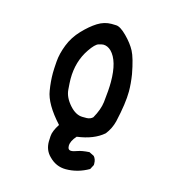

<svg xmlns="http://www.w3.org/2000/svg" viewBox="-94 -553 689 763"><g transform="rotate(15 250.0 -171.5)"><path d="M245 131Q205 131 176 101Q152 78 152 42Q152 40 153 19.5Q154 -1 174 -32Q111 -101 103 -154Q97 -190 97 -225Q97 -241 99.5 -273.5Q102 -306 116.5 -343Q131 -380 159.5 -410Q188 -440 215 -457Q242 -474 272 -474Q274 -474 291 -473.5Q308 -473 335 -446Q362 -419 376 -392.5Q390 -366 402 -302Q408 -264 408 -232Q408 -184 390 -105Q382 -73 362 -48Q323 -14 254 -5Q233 18 233 38Q233 55 247 55Q256 55 272 49Q288 43 319 41L339 51Q349 62 349 80V86L339 105Q294 131 245 131ZM274 -87Q289 -88 298 -97Q319 -134 323 -166Q329 -217 329 -250Q329 -337 294 -372Q279 -386 262 -386Q257 -386 243 -382Q229 -378 208 -347Q171 -293 171 -221Q171 -207 173.5 -176.5Q176 -146 202 -116.5Q228 -87 256 -87Z"/></g></svg>

Font: Xiaolai Mono SC
Style: Regular
Weight: 400
Monospace: yes
Designer: LXGW / Nozomi Seto
Version: Version 3.113;September 30, 2024